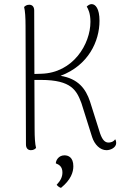

<svg xmlns="http://www.w3.org/2000/svg" viewBox="-20 -720 602 932"><path d="M539 -44C530 -30 514 -28 507 -28C491 -28 478 -38 466 -72L417 -227C396 -290 359 -338 274 -352C410 -403 463 -521 463 -619C463 -679 443 -700 425 -700C416 -700 408 -695 401 -688C408 -677 419 -655 419 -614C419 -506 335 -366 180 -362C170 -362 158 -361 147 -361L146 -669C146 -687 137 -697 122 -697C109 -697 102 -691 97 -686C102 -667 104 -634 104 -594L106 -19C106 -1 115 9 130 9C143 9 151 3 155 -2C150 -21 148 -54 148 -94L147 -332H179C328 -332 352 -280 375 -220L427 -55C439 -18 466 9 497 9C516 9 544 -3 544 -26C544 -32 543 -38 539 -44ZM293 34C264 34 251 59 251 73C267 79 283 89 283 117C283 139 274 157 255 177C260 183 266 189 276 192C325 152 336 115 336 87C336 43 311 34 293 34Z"/></svg>

Font: Arima Koshi ExtraLight
Style: Regular
Weight: 275
Designer: Joana Correia and Natanael Gama
Foundry: NDISCOVER
Version: Version 1.019;PS 001.019;hotconv 1.0.88;makeotf.lib2.5.64775